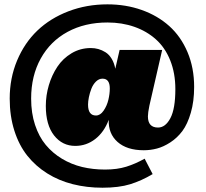

<svg xmlns="http://www.w3.org/2000/svg" viewBox="-20 -689 953 888"><path d="M454.1 179.2Q380.9 179.2 316.4 162.8Q252 146.5 198.5 113Q145 79.6 106.4 31.2Q67.9 -17.1 46.4 -84.7Q24.9 -152.3 24.9 -232.9Q24.9 -327.6 59.1 -409.2Q93.3 -490.7 152.8 -547.6Q212.4 -604.5 296.4 -636.7Q380.4 -668.9 477.1 -668.9Q562 -668.9 635.5 -642.8Q709 -616.7 762.7 -568.6Q816.4 -520.5 847.2 -448Q877.9 -375.5 877.9 -287.1Q877.9 -220.2 862.5 -167.5Q847.2 -114.7 823.5 -83Q799.8 -51.3 767.8 -30.5Q735.8 -9.8 705.8 -2Q675.8 5.9 645 5.9Q566.9 5.9 523.7 -32.5Q480.5 -70.8 482.9 -134.8Q461.4 -77.6 420.4 -45.9Q379.4 -14.2 328.1 -14.2Q268.1 -14.2 230 -62.7Q191.9 -111.3 191.9 -199.2Q191.9 -247.6 205.8 -294.7Q219.7 -341.8 245.4 -380.4Q271 -418.9 311.3 -442.9Q351.6 -466.8 399.9 -466.8Q418 -466.8 434.8 -462.2Q451.7 -457.5 468 -447.3Q484.4 -437 496.3 -417.5Q508.3 -397.9 513.2 -371.1L533.2 -458H730L670.9 -200.2Q664.1 -167 664.1 -150.9Q664.1 -99.1 710.9 -99.1Q745.1 -99.1 768.1 -142.6Q791 -186 791 -276.9Q791 -350.6 767.3 -409.7Q743.7 -468.8 701.2 -506.8Q658.7 -544.9 601.6 -564.9Q544.4 -585 477.1 -585Q372.6 -585 292.7 -541.7Q212.9 -498.5 168.5 -418.5Q124 -338.4 124 -232.9Q124 -166 142.1 -111.3Q160.2 -56.6 191.7 -18.8Q223.1 19 266.6 45.2Q310.1 71.3 359.9 83.3Q409.7 95.2 465.8 95.2Q521.5 95.2 564 82Q606.4 68.8 648.9 44.9L686 116.2Q634.3 147 582 163.1Q529.8 179.2 454.1 179.2ZM423.8 -154.8Q443.8 -154.8 459.2 -177.2Q474.6 -199.7 481.2 -227.3Q487.8 -254.9 487.8 -279.8Q487.8 -325.2 454.1 -325.2Q437.5 -325.2 423.8 -311.8Q410.2 -298.3 402.6 -278.6Q395 -258.8 391.1 -239.5Q387.2 -220.2 387.2 -205.1Q387.2 -154.8 423.8 -154.8Z"/></svg>

Font: Work Sans Black
Style: Regular
Weight: 900
Designer: Wei Huang
Foundry: Wei Huang
Version: Version 2.012